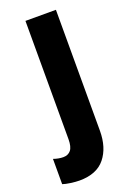

<svg xmlns="http://www.w3.org/2000/svg" viewBox="-191 -605 615 900"><g transform="rotate(-20 116.0 -155.0)"><path d="M43 240Q24 240 -1 236.5Q-26 233 -40 228V102Q-14 111 9 111Q33 111 46.5 94.5Q60 78 60 40V-550H212V53Q212 137 170.5 188.5Q129 240 43 240Z"/></g></svg>

Font: Noto Sans Devanagari Condensed ExtraBold
Style: Regular
Weight: 800
Width: 3
Designer: Jelle Bosma - Monotype Design Team
Foundry: Monotype Imaging Inc.
Version: Version 2.004; ttfautohint (v1.8.4.7-5d5b)